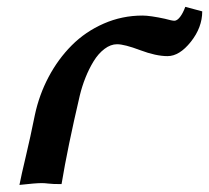

<svg xmlns="http://www.w3.org/2000/svg" viewBox="-20 -536 609 559"><path d="M395 -490.7Q417 -490.7 461.9 -481H461.4Q481 -475.6 487.8 -475.6Q495.6 -475.6 504.2 -486.6Q512.7 -497.6 519.5 -516.1L568.8 -502.9Q568.8 -456.1 535.6 -414.3Q502.4 -372.6 467.8 -372.6Q434.1 -372.6 388.2 -389.9Q342.3 -407.2 320.8 -407.2Q302.2 -407.2 284.2 -393.6Q266.1 -379.9 252.4 -357.4Q238.8 -335 228.8 -309.8Q218.8 -284.7 212.4 -258.3Q176.8 -106.4 159.2 0Q132.8 0 121.3 -1.5Q109.9 -2.9 101.6 -2.9Q83.5 -2.9 36.6 2.4Q42 -25.4 55.2 -80.8Q68.4 -136.2 81.5 -201.2Q93.8 -259.3 121.3 -311.5Q148.9 -363.8 188.7 -403.8Q228.5 -443.8 282 -467.3Q335.4 -490.7 395 -490.7Z"/></svg>

Font: Flanker
Style: Bold Italic
Weight: 700
Italic angle: -12°
Designer: Flanker
Version: Version 2.000